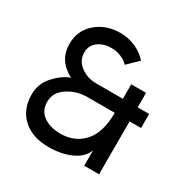

<svg xmlns="http://www.w3.org/2000/svg" viewBox="-161 -869 1022 1031"><g transform="rotate(30 349.5 -353.0)"><path d="M319 -328Q250 -328 196 -292.5Q142 -257 142 -198Q142 -144 183 -114.5Q224 -85 289 -85Q376 -85 431 -145Q486 -205 486 -328ZM319 -415H486V-505H578V-415H649V-328H578V0H486V-95Q467 -45 407.5 -18Q348 9 269 9Q168 9 109 -45Q50 -99 50 -192Q50 -258 94.5 -307Q139 -356 188 -374Q90 -425 90 -528Q90 -611 150.5 -663Q211 -715 299 -715Q349 -715 394 -695Q439 -675 468 -641L403 -578Q387 -597 358 -609Q329 -621 299 -621Q249 -621 215.5 -596Q182 -571 182 -528Q182 -477 224 -446Q266 -415 319 -415Z"/></g></svg>

Font: Edgecutting Lite Medium
Style: Medium
Weight: 500
Designer: RandomMaerks (Nguyen Gia Bao)
Version: Version 1.0